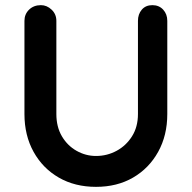

<svg xmlns="http://www.w3.org/2000/svg" viewBox="-20 -721 745 746"><path d="M572 -701Q598 -701 614 -683.5Q630 -666 630 -640V-278Q630 -195 594.5 -131Q559 -67 497 -31Q435 5 353 5Q271 5 208.5 -31Q146 -67 110.5 -131Q75 -195 75 -278V-640Q75 -666 93 -683.5Q111 -701 139 -701Q162 -701 180.5 -683.5Q199 -666 199 -640V-278Q199 -228 220.5 -191.5Q242 -155 277.5 -135Q313 -115 353 -115Q396 -115 433 -135Q470 -155 493 -191.5Q516 -228 516 -278V-640Q516 -666 531 -683.5Q546 -701 572 -701Z"/></svg>

Font: zvoove
Style: Bold
Weight: 700
Designer: Vernon Adams (Nunito) & Andrew Paglinawan (Quicksand)
Foundry: zvoove
Version: Version 3.006